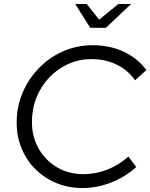

<svg xmlns="http://www.w3.org/2000/svg" viewBox="-20 -937 758 968"><path d="M396 11Q325 11 264.5 -14Q204 -39 159 -83.5Q114 -128 89 -188.5Q64 -249 64 -319Q64 -399 94 -469.5Q124 -540 176.5 -594Q229 -648 298.5 -678.5Q368 -709 446 -709Q533 -709 602.5 -677Q672 -645 718 -584L661 -532Q626 -583 568.5 -611Q511 -639 442 -639Q379 -639 324.5 -614.5Q270 -590 228.5 -546.5Q187 -503 164 -445.5Q141 -388 141 -322Q141 -247 175 -187.5Q209 -128 267.5 -93.5Q326 -59 401 -59Q463 -59 522.5 -82.5Q582 -106 627 -148L667 -95Q610 -44 539.5 -16.5Q469 11 396 11ZM435 -797 359 -917H417L480 -838L577 -917H641L514 -797Z"/></svg>

Font: Red Hat Display
Style: Italic
Weight: 400
Italic angle: -12°
Designer: Pentagram, MCKL
Foundry: Pentagram, MCKL
Version: Version 1.023; ttfautohint (v1.8.3)